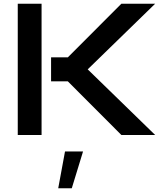

<svg xmlns="http://www.w3.org/2000/svg" viewBox="-20 -720 853 1024"><path d="M807.6 0H627.4L341.8 -286.1H252.4V-414.1H341.8L627.4 -700.2H807.6L447.8 -350.1ZM201.7 0H74.7V-700.2H201.7ZM362.8 284.2H290.5L326.7 87.9H422.9Z"/></svg>

Font: Audiowide
Style: Regular
Weight: 400
Version: Version 1.003